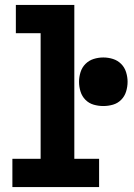

<svg xmlns="http://www.w3.org/2000/svg" viewBox="-20 -755 540 775"><path d="M30 0V-114H144V-621H44V-735H280V-114H380V0ZM397 -327Q377 -327 358 -332.5Q339 -338 325 -352Q311 -366 305 -385.5Q299 -405 299 -425Q299 -444 305 -463.5Q311 -483 325 -497Q339 -511 358 -517Q377 -523 397 -523Q417 -523 436 -517Q455 -511 469 -497Q483 -483 489 -463.5Q495 -444 495 -425Q495 -405 489 -385.5Q483 -366 469 -352Q455 -338 436 -332.5Q417 -327 397 -327Z"/></svg>

Font: Iosevka Curly Slab Heavy
Style: Regular
Weight: 900
Monospace: yes
Designer: Belleve Invis
Foundry: Belleve Invis
Version: Version 22.1.2; ttfautohint (v1.8.4)